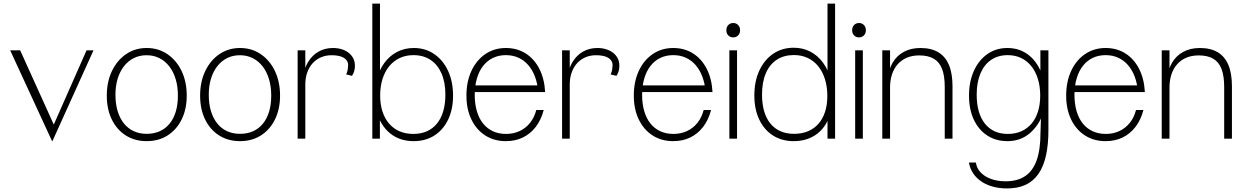

<svg xmlns="http://www.w3.org/2000/svg" viewBox="-20 -777 6974 1076"><path d="M271.5 13.5 37 -495H93L289 -62L264.5 -40.5L465 -495H504L274 13.5Z M802 14Q735.5 14 685 -18Q634.5 -50 606.5 -107.5Q578.5 -165 578.5 -241Q578.5 -318.5 607.2 -378.8Q636 -439 686.5 -473.5Q737 -508 802 -508Q867.5 -508 918.2 -473.5Q969 -439 997.8 -378.8Q1026.5 -318.5 1026.5 -241Q1026.5 -165.5 998.2 -108Q970 -50.5 919.5 -18.2Q869 14 802 14ZM802 -27Q843 -27 875.2 -41.5Q907.5 -56 930.2 -83.8Q953 -111.5 965 -151.2Q977 -191 977 -241Q977 -292 964.5 -333.5Q952 -375 928.8 -405Q905.5 -435 873.2 -451.2Q841 -467.5 802 -467.5Q762.5 -467.5 730.5 -451.8Q698.5 -436 675.2 -406.5Q652 -377 639.5 -336.2Q627 -295.5 627 -245.5Q627 -195 639.2 -154.5Q651.5 -114 674.2 -85.5Q697 -57 729.2 -42Q761.5 -27 802 -27Z M1325 14Q1258.5 14 1208 -18Q1157.5 -50 1129.5 -107.5Q1101.5 -165 1101.5 -241Q1101.5 -318.5 1130.2 -378.8Q1159 -439 1209.5 -473.5Q1260 -508 1325 -508Q1390.5 -508 1441.2 -473.5Q1492 -439 1520.8 -378.8Q1549.5 -318.5 1549.5 -241Q1549.5 -165.5 1521.2 -108Q1493 -50.5 1442.5 -18.2Q1392 14 1325 14ZM1325 -27Q1366 -27 1398.2 -41.5Q1430.5 -56 1453.2 -83.8Q1476 -111.5 1488 -151.2Q1500 -191 1500 -241Q1500 -292 1487.5 -333.5Q1475 -375 1451.8 -405Q1428.5 -435 1396.2 -451.2Q1364 -467.5 1325 -467.5Q1285.5 -467.5 1253.5 -451.8Q1221.5 -436 1198.2 -406.5Q1175 -377 1162.5 -336.2Q1150 -295.5 1150 -245.5Q1150 -195 1162.2 -154.5Q1174.5 -114 1197.2 -85.5Q1220 -57 1252.2 -42Q1284.5 -27 1325 -27Z M1648 0V-495H1691V-331L1677 -338.5Q1683.5 -391 1706.2 -429Q1729 -467 1764.8 -487.5Q1800.5 -508 1846 -508Q1872.5 -508 1895 -501Q1917.5 -494 1934 -481Q1950.5 -468 1959.8 -449.8Q1969 -431.5 1969 -408.5Q1969 -395 1966.2 -383.5Q1963.5 -372 1959.5 -364Q1955.5 -356 1952.5 -352L1920 -360Q1926.5 -372.5 1928.8 -387.8Q1931 -403 1931 -411Q1931 -426 1924.2 -436.5Q1917.5 -447 1905.2 -454Q1893 -461 1876 -464.2Q1859 -467.5 1838.5 -467.5Q1805.5 -467.5 1778.5 -455.8Q1751.5 -444 1732 -422.5Q1712.5 -401 1701.8 -370.8Q1691 -340.5 1691 -303.5V0Z M2298.5 14Q2219.5 14 2165.2 -30.5Q2111 -75 2089 -157.5L2109 -170.5V0H2066.5V-757H2109.5V-313.5L2089 -326Q2104 -383.5 2133.8 -424Q2163.5 -464.5 2205.5 -486.2Q2247.5 -508 2299 -508Q2364 -508 2413.5 -474Q2463 -440 2491 -380Q2519 -320 2519 -241Q2519 -164.5 2491.5 -107Q2464 -49.5 2414.5 -17.8Q2365 14 2298.5 14ZM2296.5 -26.5Q2339 -26.5 2372.2 -41.2Q2405.5 -56 2428.8 -84.5Q2452 -113 2464 -153.8Q2476 -194.5 2476 -246Q2476 -315.5 2454.5 -365Q2433 -414.5 2393 -441.2Q2353 -468 2297 -468Q2255 -468 2220.5 -452Q2186 -436 2161.5 -406.2Q2137 -376.5 2123.8 -334.8Q2110.5 -293 2110.5 -241Q2110.5 -191.5 2123.5 -151.8Q2136.5 -112 2160.8 -84Q2185 -56 2219.2 -41.2Q2253.5 -26.5 2296.5 -26.5Z M2815 14Q2749 14 2699.2 -18Q2649.5 -50 2621.8 -107.5Q2594 -165 2594 -241Q2594 -319.5 2622 -379.8Q2650 -440 2700 -474Q2750 -508 2815 -508Q2878 -508 2926 -477.5Q2974 -447 3002.5 -391.5Q3031 -336 3035 -261H2996Q2992.5 -309.5 2978 -347.8Q2963.5 -386 2940 -412.8Q2916.5 -439.5 2885 -453.8Q2853.5 -468 2815 -468Q2775 -468 2742.8 -452.5Q2710.5 -437 2687.8 -408Q2665 -379 2652.8 -337.8Q2640.5 -296.5 2640.5 -245.5Q2640.5 -194.5 2652.5 -153.8Q2664.5 -113 2687.2 -84.8Q2710 -56.5 2742.5 -41.5Q2775 -26.5 2816 -26.5Q2858 -26.5 2892.2 -42.5Q2926.5 -58.5 2950.5 -88.5Q2974.5 -118.5 2985.5 -160.5H3027Q3012.5 -105 2982.5 -66Q2952.5 -27 2910.2 -6.5Q2868 14 2815 14ZM2615 -261V-298.5H3019.5L3021 -261Z M3130 0V-495H3173V-331L3159 -338.5Q3165.5 -391 3188.2 -429Q3211 -467 3246.8 -487.5Q3282.5 -508 3328 -508Q3354.5 -508 3377 -501Q3399.5 -494 3416 -481Q3432.5 -468 3441.8 -449.8Q3451 -431.5 3451 -408.5Q3451 -395 3448.2 -383.5Q3445.5 -372 3441.5 -364Q3437.5 -356 3434.5 -352L3402 -360Q3408.5 -372.5 3410.8 -387.8Q3413 -403 3413 -411Q3413 -426 3406.2 -436.5Q3399.5 -447 3387.2 -454Q3375 -461 3358 -464.2Q3341 -467.5 3320.5 -467.5Q3287.5 -467.5 3260.5 -455.8Q3233.5 -444 3214 -422.5Q3194.5 -401 3183.8 -370.8Q3173 -340.5 3173 -303.5V0Z M3753 14Q3687 14 3637.2 -18Q3587.5 -50 3559.8 -107.5Q3532 -165 3532 -241Q3532 -319.5 3560 -379.8Q3588 -440 3638 -474Q3688 -508 3753 -508Q3816 -508 3864 -477.5Q3912 -447 3940.5 -391.5Q3969 -336 3973 -261H3934Q3930.5 -309.5 3916 -347.8Q3901.5 -386 3878 -412.8Q3854.5 -439.5 3823 -453.8Q3791.5 -468 3753 -468Q3713 -468 3680.8 -452.5Q3648.5 -437 3625.8 -408Q3603 -379 3590.8 -337.8Q3578.5 -296.5 3578.5 -245.5Q3578.5 -194.5 3590.5 -153.8Q3602.5 -113 3625.2 -84.8Q3648 -56.5 3680.5 -41.5Q3713 -26.5 3754 -26.5Q3796 -26.5 3830.2 -42.5Q3864.5 -58.5 3888.5 -88.5Q3912.5 -118.5 3923.5 -160.5H3965Q3950.5 -105 3920.5 -66Q3890.5 -27 3848.2 -6.5Q3806 14 3753 14ZM3553 -261V-298.5H3957.5L3959 -261Z M4067.5 0V-495H4110.5V0ZM4089 -567.5Q4072 -567.5 4061.2 -578.8Q4050.5 -590 4050.5 -607.5Q4050.5 -625 4061.2 -636.5Q4072 -648 4089 -648Q4106 -648 4116.8 -636.5Q4127.5 -625 4127.5 -607.5Q4127.5 -590 4116.8 -578.8Q4106 -567.5 4089 -567.5Z M4428 14Q4362 14 4312.2 -17.5Q4262.5 -49 4235 -106.8Q4207.5 -164.5 4207.5 -242Q4207.5 -321.5 4235.5 -381.8Q4263.5 -442 4313.2 -475.8Q4363 -509.5 4427.5 -509.5Q4479 -509.5 4521 -487.8Q4563 -466 4593 -424.8Q4623 -383.5 4637.5 -325L4617.5 -313V-757H4660V0H4617.5V-167.5L4638 -155Q4616.5 -72 4561.8 -29Q4507 14 4428 14ZM4430 -27Q4473 -27 4507.5 -41.2Q4542 -55.5 4566.2 -82.8Q4590.5 -110 4603.5 -149.5Q4616.5 -189 4616.5 -239Q4616.5 -291 4603.2 -333.2Q4590 -375.5 4565.5 -405.8Q4541 -436 4506.5 -452.2Q4472 -468.5 4429.5 -468.5Q4373.5 -468.5 4333.5 -442.5Q4293.5 -416.5 4272 -366.8Q4250.5 -317 4250.5 -246.5Q4250.5 -194 4262.5 -153.2Q4274.5 -112.5 4297.8 -84.2Q4321 -56 4354.2 -41.5Q4387.5 -27 4430 -27Z M4772.5 0V-495H4815.5V0ZM4794 -567.5Q4777 -567.5 4766.2 -578.8Q4755.5 -590 4755.5 -607.5Q4755.5 -625 4766.2 -636.5Q4777 -648 4794 -648Q4811 -648 4821.8 -636.5Q4832.5 -625 4832.5 -607.5Q4832.5 -590 4821.8 -578.8Q4811 -567.5 4794 -567.5Z M4924.5 0V-495H4968V-334L4955 -330.5Q4959 -386 4982.5 -425.8Q5006 -465.5 5045.8 -486.8Q5085.5 -508 5138 -508Q5198.5 -508 5238.2 -484.2Q5278 -460.5 5298 -413Q5318 -365.5 5318 -293.5V0H5274.5V-290Q5274.5 -352 5259.5 -390.8Q5244.5 -429.5 5213 -448Q5181.5 -466.5 5131.5 -466.5Q5093.5 -466.5 5063.2 -454Q5033 -441.5 5011.8 -418Q4990.5 -394.5 4979.2 -361Q4968 -327.5 4968 -285.5V0Z M5624 279Q5582.5 279 5546.2 269.5Q5510 260 5481.5 241.2Q5453 222.5 5434.5 195.5Q5416 168.5 5410 134H5449Q5453 164.5 5474.8 188.2Q5496.5 212 5532.8 225.5Q5569 239 5616 239Q5681.5 239 5724.8 210.2Q5768 181.5 5789.5 121.5Q5811 61.5 5811 -32.5L5815.5 -169.5L5827 -147.5Q5805 -77.5 5752.8 -31.8Q5700.5 14 5626 14Q5561 14 5512.5 -17.8Q5464 -49.5 5437.2 -107Q5410.5 -164.5 5410.5 -241Q5410.5 -319.5 5437.8 -379.8Q5465 -440 5513.5 -474Q5562 -508 5625.5 -508Q5696.5 -508 5748 -466Q5799.5 -424 5824 -346.5L5810.5 -324.5V-495H5855.5V-49Q5855.5 33.5 5841.8 95Q5828 156.5 5799.5 197.5Q5771 238.5 5727.5 258.8Q5684 279 5624 279ZM5628 -26.5Q5670 -26.5 5703.5 -41.2Q5737 -56 5760.8 -84Q5784.5 -112 5797 -151.8Q5809.5 -191.5 5809.5 -241Q5809.5 -293 5796.5 -334.8Q5783.5 -376.5 5759.8 -406.2Q5736 -436 5702.5 -452Q5669 -468 5627.5 -468Q5573.5 -468 5534.5 -441.5Q5495.5 -415 5474.5 -365.2Q5453.5 -315.5 5453.5 -246Q5453.5 -194 5465.2 -153.2Q5477 -112.5 5499.5 -84.2Q5522 -56 5554.2 -41.2Q5586.5 -26.5 5628 -26.5Z M6176 14Q6110 14 6060.2 -18Q6010.5 -50 5982.8 -107.5Q5955 -165 5955 -241Q5955 -319.5 5983 -379.8Q6011 -440 6061 -474Q6111 -508 6176 -508Q6239 -508 6287 -477.5Q6335 -447 6363.5 -391.5Q6392 -336 6396 -261H6357Q6353.5 -309.5 6339 -347.8Q6324.5 -386 6301 -412.8Q6277.5 -439.5 6246 -453.8Q6214.5 -468 6176 -468Q6136 -468 6103.8 -452.5Q6071.5 -437 6048.8 -408Q6026 -379 6013.8 -337.8Q6001.5 -296.5 6001.5 -245.5Q6001.5 -194.5 6013.5 -153.8Q6025.5 -113 6048.2 -84.8Q6071 -56.5 6103.5 -41.5Q6136 -26.5 6177 -26.5Q6219 -26.5 6253.2 -42.5Q6287.5 -58.5 6311.5 -88.5Q6335.5 -118.5 6346.5 -160.5H6388Q6373.5 -105 6343.5 -66Q6313.5 -27 6271.2 -6.5Q6229 14 6176 14ZM5976 -261V-298.5H6380.5L6382 -261Z M6490.5 0V-495H6534V-334L6521 -330.5Q6525 -386 6548.5 -425.8Q6572 -465.5 6611.8 -486.8Q6651.5 -508 6704 -508Q6764.5 -508 6804.2 -484.2Q6844 -460.5 6864 -413Q6884 -365.5 6884 -293.5V0H6840.5V-290Q6840.5 -352 6825.5 -390.8Q6810.5 -429.5 6779 -448Q6747.5 -466.5 6697.5 -466.5Q6659.5 -466.5 6629.2 -454Q6599 -441.5 6577.8 -418Q6556.5 -394.5 6545.2 -361Q6534 -327.5 6534 -285.5V0Z"/></svg>

Font: Russolo 10pt ExtraLight
Style: Regular
Weight: 200
Designer: Micah Stupak-Hahn
Version: Version 1.000